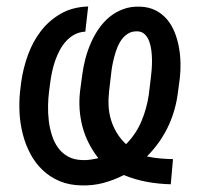

<svg xmlns="http://www.w3.org/2000/svg" viewBox="-20 -559 627 589"><path d="M503.9 6.3Q466.3 5.4 430.4 -1.2Q394.5 -7.8 359.9 -22Q329.1 -6.3 297.1 2.2Q265.1 10.7 231 9.8Q192.9 9.3 162.8 -3.4Q132.8 -16.1 110.6 -37.4Q88.4 -58.6 73.5 -86.4Q58.6 -114.3 50.3 -146Q42 -177.7 40 -211.4Q38.1 -245.1 41.5 -277.8L44.9 -306.2Q50.8 -349.1 65.7 -390.4Q80.6 -431.6 105.7 -464.1Q130.9 -496.6 166.7 -517.1Q202.6 -537.6 250.5 -539.1L241.7 -461.9Q223.1 -460.9 208.7 -453.1Q194.3 -445.3 183.1 -433.1Q171.9 -420.9 163.6 -405.5Q155.3 -390.1 149.4 -373.3Q143.6 -356.4 139.9 -339.4Q136.2 -322.3 134.3 -307.1L130.4 -277.3Q127.9 -257.8 127.4 -234.9Q127 -211.9 129.6 -189Q132.3 -166 139.2 -144.3Q146 -122.6 158.2 -105.7Q170.4 -88.9 189 -78.6Q207.5 -68.4 233.9 -67.9Q246.6 -67.4 258.3 -69.3Q270 -71.3 281.7 -73.7Q246.6 -118.7 232.9 -170.9Q219.2 -223.1 225.6 -279.3L232.4 -330.1Q235.4 -353.5 241.9 -378.7Q248.5 -403.8 258.8 -427.2Q269 -450.7 283.4 -471.4Q297.9 -492.2 316.4 -507.3Q335 -522.5 358.2 -531Q381.3 -539.6 409.7 -538.6Q437 -537.6 457.5 -527.1Q478 -516.6 492.4 -499.5Q506.8 -482.4 515.6 -460.4Q524.4 -438.5 528.8 -414.6Q533.2 -390.6 533.7 -366Q534.2 -341.3 531.7 -319.8L524.9 -268.6Q508.8 -157.7 430.7 -79.1Q450.7 -74.7 470.5 -73Q490.2 -71.3 510.7 -70.8ZM314.5 -277.8Q312 -254.9 313.2 -232.9Q314.5 -210.9 320.8 -190.4Q327.1 -169.9 338.4 -151.4Q349.6 -132.8 366.7 -116.7Q397.5 -147.9 413.8 -186.8Q430.2 -225.6 436.5 -268.6L442.9 -321.8Q443.8 -330.1 445.1 -343.8Q446.3 -357.4 446.3 -373Q446.3 -388.7 444.3 -404.3Q442.4 -419.9 437.5 -432.9Q432.6 -445.8 423.8 -454.1Q415 -462.4 401.4 -462.9Q386.2 -463.4 374.8 -457Q363.3 -450.7 354.7 -439.7Q346.2 -428.7 340.3 -414.3Q334.5 -399.9 330.6 -385Q326.7 -370.1 324.2 -356.2Q321.8 -342.3 320.8 -331.5Z"/></svg>

Font: Roboto Mono
Style: Italic
Weight: 400
Designer: Google
Version: Version 2.000985; 2015; ttfautohint (v1.3)